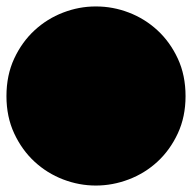

<svg xmlns="http://www.w3.org/2000/svg" viewBox="-20 -575 595 595"><path d="M276 -555Q225 -555 175.5 -536Q126 -517 87 -481Q48 -445 24 -393.5Q0 -342 0 -277Q0 -213 24 -161.5Q48 -110 87 -74Q126 -38 175.5 -19Q225 0 277 0Q329 0 379 -19Q429 -38 468 -74Q507 -110 531 -161.5Q555 -213 555 -277Q555 -342 531 -393.5Q507 -445 468 -481Q429 -517 379.5 -536Q330 -555 278 -555Z"/></svg>

Font: Relief SingleLine Ornament
Style: Regular
Weight: 400
Designer: François Chastanet, Noëlie Dayma, Élisa Garzelli
Foundry: institut supérieur des arts et du design Toulouse / isdaT
Version: Version 1.000